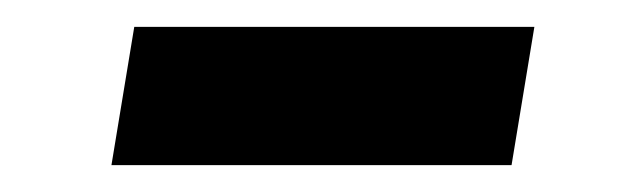

<svg xmlns="http://www.w3.org/2000/svg" viewBox="-20 -341 474 143"><path d="M63 -218 80 -321H378L361 -218Z"/></svg>

Font: Nunito Sans 9pt
Style: Bold Italic
Weight: 700
Italic angle: -9°
Version: Version 3.101;gftools[0.9.27]